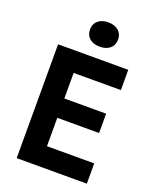

<svg xmlns="http://www.w3.org/2000/svg" viewBox="-171 -1057 943 1157"><g transform="rotate(20 300.0 -479.0)"><path d="M80 0V-730H530V-600H227V-436H495V-312H227V-130H530V0ZM320 -802Q279 -802 254.5 -823Q230 -844 230 -880Q230 -916 254.5 -937Q279 -958 320 -958Q361 -958 385.5 -937Q410 -916 410 -880Q410 -844 385.5 -823Q361 -802 320 -802Z"/></g></svg>

Font: NKDuy Mono ExtraBold
Style: Regular
Weight: 800
Monospace: yes
Designer: NKDuy
Foundry: NKDuy
Version: Version 2.251; ttfautohint (v1.8.4.7-5d5b)